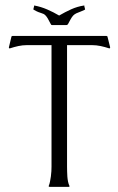

<svg xmlns="http://www.w3.org/2000/svg" viewBox="-20 -728 461 748"><path d="M395 -587.9 398.4 -586.4 409.2 -543.5 408.2 -540 405.3 -539.6Q389.2 -544.9 372.1 -548.6Q355 -552.2 337.9 -552.2H241.2V-78.6Q241.2 -70.8 241.5 -60.5Q241.7 -50.3 242.4 -40Q243.2 -29.8 245.1 -20.3Q247.1 -10.7 250.5 -3.9V-1L249.5 0H173.3Q172.9 0 171.6 -0.5Q170.4 -1 169.9 -1V-3.9Q172.9 -10.7 174.8 -20.5Q176.8 -30.3 178.2 -40.5Q179.7 -50.8 180.2 -61Q180.7 -71.3 180.7 -78.6V-552.2H85.4Q68.4 -552.2 51.5 -548.6Q34.7 -544.9 18.6 -539.6L15.1 -540L14.6 -543.5L24.9 -586.4L28.3 -587.9ZM183.1 -630.4Q180.7 -630.4 179.4 -631.6Q178.2 -632.8 177.2 -635.3Q170.4 -648.9 165.8 -656.5Q161.1 -664.1 157.2 -668Q153.3 -671.9 149.9 -673.6Q146.5 -675.3 141.4 -676.8Q136.2 -678.2 128.9 -681.2Q121.6 -684.1 110.8 -690.4L109.9 -691.9L113.3 -705.6L112.8 -707.5L113.8 -706.5Q139.6 -701.7 163.8 -691.2Q188 -680.7 210.4 -667.5Q232.9 -680.7 257.1 -691.7Q281.2 -702.6 307.1 -706.5L308.6 -707.5L308.1 -705.6L311.5 -691.9L311 -690.4Q294.4 -682.6 285.4 -679.4Q276.4 -676.3 270.5 -672.1Q264.6 -668 259.5 -660.2Q254.4 -652.3 245.6 -635.3Q244.1 -632.8 242.7 -631.6Q241.2 -630.4 238.3 -630.4Z"/></svg>

Font: CAT Linz
Style: Regular
Weight: 400
Designer: Peter Wiegel
Foundry: Peter Wiegel
Version: Version 1.08